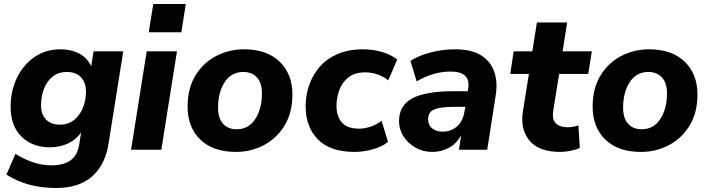

<svg xmlns="http://www.w3.org/2000/svg" viewBox="-20 -747 3533 958"><path d="M260 191Q186 191 124.5 174Q63 157 12 124L57 21Q99 47 144 62.5Q189 78 238 78Q295 78 330.5 54Q366 30 375 -25L385 -87Q360 -50 319 -31Q278 -12 230 -12Q141 -12 87 -65.5Q33 -119 33 -214Q33 -292 64 -357.5Q95 -423 151.5 -462Q208 -501 283 -501Q335 -501 375.5 -479.5Q416 -458 435 -416L447 -491H595L522 -33Q506 74 440.5 132.5Q375 191 260 191ZM279 -125Q320 -125 349 -148Q378 -171 393.5 -208.5Q409 -246 409 -290Q409 -335 384 -361.5Q359 -388 313 -388Q272 -388 243.5 -365.5Q215 -343 200 -305.5Q185 -268 185 -223Q184 -178 209 -151.5Q234 -125 279 -125Z M722 -586 745 -727H907L885 -586ZM634 0 712 -491H863L785 0Z M1157 11Q1043 11 979.5 -50.5Q916 -112 916 -215Q916 -306 955 -370Q994 -434 1058.5 -467.5Q1123 -501 1197 -501Q1311 -501 1375 -439.5Q1439 -378 1439 -276Q1439 -184 1399.5 -120Q1360 -56 1296 -22.5Q1232 11 1157 11ZM1161 -102Q1220 -102 1253.5 -153Q1287 -204 1287 -281Q1287 -333 1262 -360.5Q1237 -388 1194 -388Q1134 -388 1101 -337Q1068 -286 1068 -210Q1068 -158 1092.5 -130Q1117 -102 1161 -102Z M1750 11Q1627 11 1566 -51.5Q1505 -114 1505 -216Q1505 -271 1522.5 -322Q1540 -373 1575 -413.5Q1610 -454 1664.5 -477.5Q1719 -501 1792 -501Q1841 -501 1886.5 -487.5Q1932 -474 1962 -450L1917 -346Q1896 -364 1865.5 -375Q1835 -386 1803 -386Q1750 -386 1718.5 -361Q1687 -336 1673 -297.5Q1659 -259 1659 -218Q1659 -167 1685.5 -136Q1712 -105 1773 -105Q1799 -105 1829 -115Q1859 -125 1884 -144L1916 -39Q1887 -15 1840 -2Q1793 11 1750 11Z M2137 11Q2091 11 2053 -10.5Q2015 -32 1993 -67Q1971 -102 1971 -143Q1971 -221 2037.5 -256.5Q2104 -292 2246 -292H2314L2316 -305Q2323 -346 2301.5 -368Q2280 -390 2229 -390Q2141 -390 2059 -341L2028 -443Q2067 -469 2127.5 -485Q2188 -501 2250 -501Q2334 -501 2382 -470Q2430 -439 2447 -386.5Q2464 -334 2453 -269L2411 0H2270L2281 -72Q2257 -29 2219 -9Q2181 11 2137 11ZM2188 -90Q2231 -90 2260.5 -116.5Q2290 -143 2297 -188L2302 -214H2249Q2176 -214 2146 -200.5Q2116 -187 2116 -153Q2116 -123 2136.5 -106.5Q2157 -90 2188 -90Z M2775 11Q2669 11 2622 -45.5Q2575 -102 2589 -191L2619 -378H2526L2543 -491H2636L2659 -635H2810L2787 -491H2933L2915 -378H2770L2741 -199Q2733 -152 2753 -132Q2773 -112 2812 -112Q2837 -112 2866 -121L2873 -9Q2854 0 2827 5.5Q2800 11 2775 11Z M3178 11Q3064 11 3000.5 -50.5Q2937 -112 2937 -215Q2937 -306 2976 -370Q3015 -434 3079.5 -467.5Q3144 -501 3218 -501Q3332 -501 3396 -439.5Q3460 -378 3460 -276Q3460 -184 3420.5 -120Q3381 -56 3317 -22.5Q3253 11 3178 11ZM3182 -102Q3241 -102 3274.5 -153Q3308 -204 3308 -281Q3308 -333 3283 -360.5Q3258 -388 3215 -388Q3155 -388 3122 -337Q3089 -286 3089 -210Q3089 -158 3113.5 -130Q3138 -102 3182 -102Z"/></svg>

Font: Nunito Sans ExtraBold
Style: Italic
Weight: 800
Italic angle: -9°
Designer: Vernon Adams
Foundry: Vernon Adams
Version: Version 3.006; ttfautohint (v1.8.3)